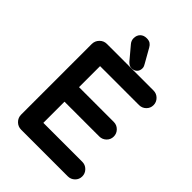

<svg xmlns="http://www.w3.org/2000/svg" viewBox="-265 -1031 1168 1168"><g transform="rotate(45 319.0 -447.0)"><path d="M77 -45V-652Q77 -679 96 -698.5Q115 -718 142 -718H543Q569 -718 587.5 -699.5Q606 -681 606 -655Q606 -629 587.5 -611Q569 -593 543 -593H208V-412H507Q533 -412 551.5 -393.5Q570 -375 570 -349Q570 -323 551.5 -305Q533 -287 507 -287H208V-105H543Q569 -105 587.5 -86.5Q606 -68 606 -42Q606 -16 587.5 2Q569 20 543 20H142Q115 20 96 1Q77 -18 77 -45ZM232 -857Q232 -883 247.5 -898.5Q263 -914 289 -914Q309 -914 320.5 -906Q332 -898 339 -885L390 -795Q392 -791 396 -783.5Q400 -776 400 -766Q400 -745 387 -732Q374 -719 353 -719Q340 -719 332 -724Q324 -729 316 -737L247 -819Q232 -836 232 -857Z"/></g></svg>

Font: Varela Round Precious
Style: Bold
Weight: 700
Version: Version 1.000